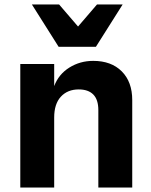

<svg xmlns="http://www.w3.org/2000/svg" viewBox="-20 -841 678 861"><path d="M71 -554H223V-455Q243 -508 291 -538Q339 -568 398 -568Q479 -568 526 -521Q573 -474 573 -392V0H421V-347Q421 -394 398.5 -417Q376 -440 333 -440Q283 -440 253 -407.5Q223 -375 223 -314V0H71ZM123 -821H245L330 -722L415 -821H530L410 -631H243Z"/></svg>

Font: Application
Style: Bold
Weight: 700
Designer: Wei Huang
Foundry: Wei Huang
Version: Version 0.012